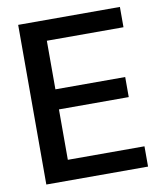

<svg xmlns="http://www.w3.org/2000/svg" viewBox="-80 -765 699 829"><g transform="rotate(-10 269.5 -350.0)"><path d="M56 0V-700H502V-611H166V-398H472V-310H166V-89H502V0Z"/></g></svg>

Font: Host Grotesk Light Medium
Style: Regular
Weight: 500
Version: Version 1.003